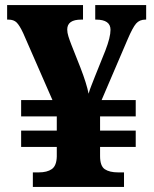

<svg xmlns="http://www.w3.org/2000/svg" viewBox="-20 -734 604 754"><path d="M109 0V-57H132Q165 -57 183.5 -70Q202 -83 203 -119V-157H63V-221H203V-277H63V-341H186L71 -604Q57 -634 45.5 -645.5Q34 -657 13 -657H8V-714H306V-657H299Q244 -657 244 -618Q244 -606 248.5 -591.5Q253 -577 260 -559L296 -468Q308 -437 316 -411.5Q324 -386 328 -366Q332 -381 338.5 -397Q345 -413 353 -434L394 -536Q414 -588 414 -617Q414 -657 357 -657H354V-714H554V-657H551Q528 -657 514.5 -641.5Q501 -626 481 -579L379 -341H513V-277H373V-221H513V-157H373V-121Q373 -82 391.5 -69.5Q410 -57 444 -57H467V0Z"/></svg>

Font: Noto Serif Tamil ExtraBold
Style: Italic
Weight: 800
Italic angle: -12°
Designer: Indian Type Foundry, Tom Grace, and the Monotype Design Team
Foundry: Monotype Imaging Inc.
Version: Version 2.003; ttfautohint (v1.8.4.7-5d5b)